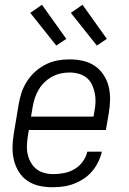

<svg xmlns="http://www.w3.org/2000/svg" viewBox="-20 -777 540 805"><path d="M200 8Q171 8 144 2Q117 -4 95 -19Q73 -34 59 -56.5Q45 -79 38.5 -105.5Q32 -132 32.5 -160.5Q33 -189 38 -218L58 -338Q62 -363 70 -387.5Q78 -412 92.5 -435Q107 -458 127.5 -476.5Q148 -495 172 -507Q196 -519 221 -523.5Q246 -528 271 -528Q300 -528 327.5 -522Q355 -516 377 -501Q399 -486 414 -463.5Q429 -441 435.5 -414.5Q442 -388 441.5 -359.5Q441 -331 436 -302L424 -232H101L97 -209Q94 -189 93 -169Q92 -149 96 -130.5Q100 -112 109.5 -95.5Q119 -79 133 -68Q147 -57 165.5 -52Q184 -47 204 -47Q226 -47 249 -51.5Q272 -56 292.5 -68Q313 -80 327 -99.5Q341 -119 346 -141H407Q402 -119 391.5 -97.5Q381 -76 365.5 -58Q350 -40 330 -27Q310 -14 288.5 -6Q267 2 244.5 5Q222 8 200 8ZM372 -288 376 -311Q380 -331 380.5 -350.5Q381 -370 377 -388.5Q373 -407 365 -423.5Q357 -440 342.5 -451.5Q328 -463 309.5 -468Q291 -473 271 -473Q253 -473 234.5 -469Q216 -465 198.5 -455.5Q181 -446 166.5 -432Q152 -418 142 -401Q132 -384 126 -365.5Q120 -347 117 -329L110 -288ZM386 -586 277 -723 326 -757 428 -614ZM216 -586 107 -723 156 -757 258 -614Z"/></svg>

Font: Iosevka Term Curly Lt Obl
Style: Regular
Weight: 300
Italic angle: -9°
Designer: Belleve Invis
Foundry: Belleve Invis
Version: Version 32.3.0